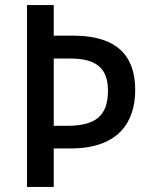

<svg xmlns="http://www.w3.org/2000/svg" viewBox="-20 -734 592 754"><path d="M511 -381C511 -517 437 -594 267 -594H191V-714H86V0H191V-151H257C444 -151 511 -253 511 -381ZM245 -240H191V-504H258C360 -504 404 -464 404 -378C404 -280 356 -240 245 -240Z"/></svg>

Font: Noto Sans Myanmar SemiCondensed Medium
Style: Regular
Weight: 500
Width: 4
Designer: Monotype Design Team
Foundry: Monotype Imaging Inc.
Version: Version 2.107